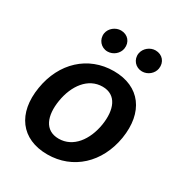

<svg xmlns="http://www.w3.org/2000/svg" viewBox="-179 -887 965 1025"><g transform="rotate(30 303.5 -375.0)"><path d="M263.5 -625.7C299 -625.7 329.5 -652.7 334.5 -684.7C341.3 -726.6 313.2 -759.6 271 -759.6C237.9 -759.6 205.3 -734.4 199.9 -700.6C193.9 -660.5 223.4 -625.7 263.5 -625.7ZM476.6 -625.7C512.1 -625.7 542.6 -652.7 547.6 -684.7C554.3 -726.6 526.3 -759.6 484 -759.6C451 -759.6 419 -734.4 413 -700.6C406.2 -659.8 436.4 -625.7 476.6 -625.7ZM259.9 10.7C417.6 10.7 536.2 -100.1 563.9 -267C591.6 -438.2 507.8 -552.6 346.9 -552.6C188.6 -552.6 70 -441.4 43 -273.8C14.9 -103.7 98.4 10.7 259.9 10.7ZM270.6 -92.3C183.9 -92.3 155.5 -169.4 171.5 -267.8C187.9 -369.3 246.8 -450.6 336.3 -450.6C422.2 -450.6 451 -372.5 435.4 -274.5C418.7 -172.6 359.7 -92.3 270.6 -92.3Z"/></g></svg>

Font: TID UI Semi Bold
Style: Italic
Weight: 600
Italic angle: -9.39999°
Designer: The TID Project Authors
Foundry: Bakken & Bæck
Version: Version 1.001;hotconv 1.0.109;makeotfexe 2.5.65596